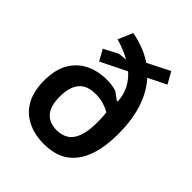

<svg xmlns="http://www.w3.org/2000/svg" viewBox="-202 -858 1001 1001"><g transform="rotate(45 298.5 -357.5)"><path d="M282 12Q214 12 161.5 -14Q109 -40 79.5 -92Q50 -144 50 -223Q50 -303 79.5 -354.5Q109 -406 161 -432Q213 -458 279 -458Q299 -458 316 -455.5Q333 -453 350 -448L392 -417H399Q396 -468 375 -506Q354 -544 321 -571Q288 -598 248.5 -616.5Q209 -635 169 -646L204 -727Q307 -708 377.5 -653.5Q448 -599 484.5 -510.5Q521 -422 521 -300Q521 -204 496.5 -134.5Q472 -65 420 -26.5Q368 12 282 12ZM279 -86Q317 -86 344.5 -103.5Q372 -121 386.5 -161Q401 -201 401 -268Q401 -287 400 -303.5Q399 -320 397 -335Q378 -347 351 -355.5Q324 -364 291 -364Q226 -364 196.5 -327.5Q167 -291 167 -223Q167 -151 196.5 -118.5Q226 -86 279 -86ZM183 -496 149 -557 228 -598 297 -605 349 -659 484 -727 520 -663Z"/></g></svg>

Font: AR One Sans SemiBold
Style: Regular
Weight: 600
Designer: Niteesh Yadav
Foundry: Niteesh Yadav
Version: Version 1.001;gftools[0.9.33]